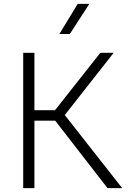

<svg xmlns="http://www.w3.org/2000/svg" viewBox="-20 -973 697 993"><path d="M100 0V-700H158V-403H264.5L499 -700H568L315 -378L612 0H536L265.5 -349H158V0ZM287 -797 382 -953H442L341 -797Z"/></svg>

Font: Geologica Thin
Style: Regular
Weight: 100
Designer: Sindre Bremnes, Frode Helland
Foundry: Monokrom Skriftforlag AS
Version: Version 1.010; ttfautohint (v1.8.4.7-5d5b);gftools[0.9.28]